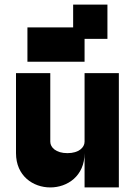

<svg xmlns="http://www.w3.org/2000/svg" viewBox="-20 -820 590 840"><path d="M200 0C275 0 350 -50 350 -150V0H500V-500H350V-200C350 -175 325 -150 275 -150C225 -150 200 -175 200 -200V-500H50V-150C50 -50 125 0 200 0ZM100 -550H350V-650H450V-800H300V-700H100Z"/></svg>

Font: LS-VG5000 Bold
Style: Regular
Weight: 400
Designer: Justin Bihan, 2021
Foundry: Justin Bihan, 2021
Version: Version 1.000;Glyphs 3.1.2 (3151)